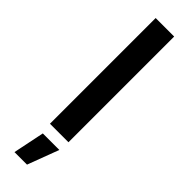

<svg xmlns="http://www.w3.org/2000/svg" viewBox="-326 -736 953 953"><g transform="rotate(45 151.0 -259.0)"><path d="M86 -742H216V0H86ZM95 59H211L149 224H61Z"/></g></svg>

Font: Montserrat arm Medium
Style: Regular
Weight: 500
Designer: Julieta Ulanovsky
Foundry: Julieta Ulanovsky
Version: Version 6.000;PS 006.000;hotconv 1.0.88;makeotf.lib2.5.64775